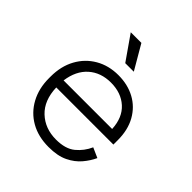

<svg xmlns="http://www.w3.org/2000/svg" viewBox="-193 -835 984 984"><g transform="rotate(45 299.0 -343.0)"><path d="M312 14Q237 14 181.5 -17.5Q126 -49 95 -106Q64 -163 64 -237V-249Q64 -324 95 -380.5Q126 -437 180.5 -468.5Q235 -500 305 -500Q373 -500 425.5 -471.5Q478 -443 508 -389.5Q538 -336 538 -262V-230H124Q127 -139 179.5 -89.5Q232 -40 312 -40Q380 -40 417.5 -71Q455 -102 475 -147L529 -123Q514 -90 487.5 -58.5Q461 -27 419 -6.5Q377 14 312 14ZM125 -282H477Q473 -361 426 -403.5Q379 -446 305 -446Q232 -446 184 -403.5Q136 -361 125 -282ZM348 -568H286L194 -700H271Z"/></g></svg>

Font: Space Grotesk Variable Light
Style: Regular
Weight: 300
Designer: Florian Karsten
Foundry: Florian Karsten
Version: Version 2.000